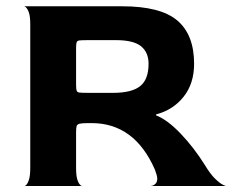

<svg xmlns="http://www.w3.org/2000/svg" viewBox="-20 -621 785 641"><path d="M505 -25Q505 -34 497 -55Q429 -210 286 -210H275Q254 -210 246 -208Q238 -206 236 -200.5Q234 -195 234 -180V-60Q234 -34 238.5 -20.5Q243 -7 249 -2.5Q255 2 255 0H61Q61 2 66.5 -2.5Q72 -7 76.5 -20.5Q81 -34 81 -60V-540Q81 -566 76.5 -579Q72 -592 66 -597Q60 -602 60 -600H388Q516 -600 572 -552.5Q628 -505 628 -408Q628 -342 593 -298Q558 -254 501 -239V-236Q539 -221 583 -175Q627 -129 664 -70Q682 -40 698 -24.5Q714 -9 724.5 -4Q735 1 735 0H483Q485 0 490 -1.5Q495 -3 500 -8.5Q505 -14 505 -25ZM234 -338Q234 -323 236 -318Q238 -313 245 -312Q252 -311 275 -311H357Q420 -311 448 -333.5Q476 -356 476 -408Q476 -446 451 -466.5Q426 -487 367 -487H275Q252 -487 245 -486Q238 -485 236 -480Q234 -475 234 -461Z"/></svg>

Font: Red Rose Bold
Style: Regular
Weight: 700
Designer: jaikishan Patel
Version: Version 1.000